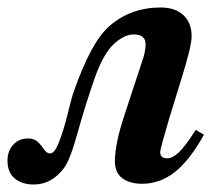

<svg xmlns="http://www.w3.org/2000/svg" viewBox="-68 -482 595 513"><path d="M455 -135 477 -122Q437 -51 397.5 -21Q358 9 312 9Q278 9 258.5 -6Q239 -21 239 -51Q239 -98 265 -176L315 -328Q321 -348 321 -364Q321 -390 289 -390Q265 -390 238 -366Q208 -340 183.5 -269Q159 -198 139 -126Q119 -54 103 -33Q70 11 22 11Q-9 11 -28.5 -5Q-48 -21 -48 -53Q-48 -78 -33 -95Q-18 -112 7 -112Q24 -112 34 -102Q44 -92 50.5 -82Q57 -72 66 -72Q78 -72 90 -103Q102 -134 113.5 -180.5Q125 -227 128 -234Q175 -370 225 -413Q282 -462 361 -462Q400 -462 422 -441.5Q444 -421 444 -385Q444 -358 416 -269L384 -165Q360 -84 360 -76Q360 -59 379 -59Q393 -59 410 -75Q427 -91 455 -135Z"/></svg>

Font: STIX
Style: Bold Italic
Weight: 700
Italic angle: -16.33°
Designer: MicroPress Inc., with final additions and corrections provided by Coen Hoffman, Elsevier (retired)
Version: Version 1.1.1